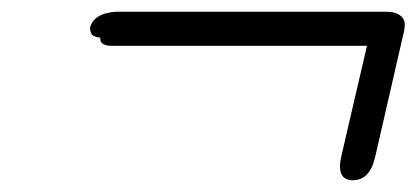

<svg xmlns="http://www.w3.org/2000/svg" viewBox="-20 -395 709 327"><path d="M151 -331Q147 -331 144 -332Q141 -333 139 -334Q137 -335 136 -337Q135 -339 134.5 -340Q134 -341 134 -344L133 -346Q138 -372 177 -375H182H204H638Q654 -375 662.5 -368Q671 -361 669 -348Q669 -345 667 -337L619 -128Q610 -88 581 -88Q551 -88 562 -132L605 -317H170Q160 -317 155 -320.5Q150 -324 151 -331Z"/></svg>

Font: Coval
Style: Book Italic
Weight: 350
Foundry: Context Ltd
Version: Version 001.000